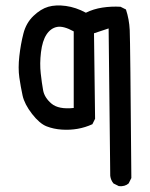

<svg xmlns="http://www.w3.org/2000/svg" viewBox="-20 -543 540 693"><path d="M409.2 128.9 389.6 119.1Q379.9 107.4 377.9 91.8L372.1 -440.4L319.3 -422.9L323.2 -114.3L313.5 -94.7Q288.1 -83 260.3 -78.1Q232.4 -73.2 203.1 -75.2Q173.8 -77.1 148.4 -86.9Q123 -96.7 95.7 -131.8Q68.4 -167 61.5 -198.2Q54.7 -229.5 49.8 -263.2Q44.9 -296.9 49.8 -340.3Q54.7 -383.8 64.5 -421.9Q74.2 -460 100.6 -485.4Q127 -510.7 154.3 -518.6Q181.6 -526.4 217.8 -521.5Q253.9 -516.6 290 -497.1Q317.4 -510.7 349.6 -515.6Q381.8 -520.5 415 -518.6L434.6 -508.8Q446.3 -473.6 448.2 -434.6Q450.2 -395.5 454.1 99.6L444.3 119.1Q430.7 130.9 409.2 128.9ZM246.1 -153.3V-429.7Q209 -450.2 186 -445.8Q163.1 -441.4 147.9 -418.5Q132.8 -395.5 127.9 -354.5Q123 -313.5 127 -278.3Q130.9 -243.2 135.7 -216.8Q140.6 -190.4 166 -168.9Q191.4 -147.5 246.1 -153.3Z"/></svg>

Font: JasonHandwriting1
Style: Regular
Weight: 400
Version: Version 1.48.20